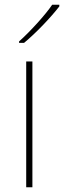

<svg xmlns="http://www.w3.org/2000/svg" viewBox="-20 -786 269 806"><path d="M229 -759V-766H199C170 -723 105 -652 60 -612V-606H81C134 -650 194 -714 229 -759ZM116 0V-528H90V0Z"/></svg>

Font: Noto Sans Ethiopic Thin
Style: Regular
Weight: 100
Designer: Monotype Design Team
Foundry: Monotype Imaging Inc.
Version: Version 2.102